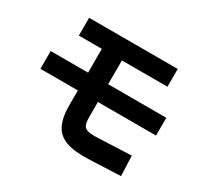

<svg xmlns="http://www.w3.org/2000/svg" viewBox="-159 -974 1319 1244"><g transform="rotate(30 500.0 -352.0)"><path d="M68 -306V-439H348V-617H176V-750H839V-617H498V-439H933V-306H498V-196Q498 -155 507 -134.5Q516 -114 543 -108Q570 -102 624 -105L862 -115L868 35L629 45Q526 49 464 27Q402 5 375 -49.5Q348 -104 348 -196V-306Z"/></g></svg>

Font: Murecho
Style: Bold
Weight: 700
Designer: Neil Summerour
Foundry: Positype
Version: Version 1.010; ttfautohint (v1.8.3)